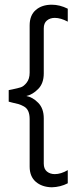

<svg xmlns="http://www.w3.org/2000/svg" viewBox="-20 -739 331 816"><path d="M92 -331Q119 -326 142.5 -302Q166 -278 166 -236V-44Q166 -21 179.5 -10Q193 1 213 1Q239 1 268 -16V40Q237 56 200 57Q158 56 132 33.5Q106 11 106 -31V-233Q106 -253 100 -266.5Q94 -280 81 -287Q68 -294 59 -296.5Q50 -299 32 -303L17 -307V-356L32 -359Q56 -364 68.5 -368Q81 -372 93.5 -388Q106 -404 106 -430V-631Q106 -674 132 -696.5Q158 -719 200 -719Q234 -719 268 -702V-647Q238 -663 213 -663Q193 -663 179.5 -652Q166 -641 166 -618V-427Q166 -385 142.5 -361Q119 -337 92 -331Z"/></svg>

Font: Roundo
Style: Regular
Weight: 400
Designer: Namrata Goyal (Gurmukhi), Shiva Nallaperumal (Latin)
Foundry: Indian Type Foundry
Version: Version 1.000;PS 1.0;hotconv 1.0.88;makeotf.lib2.5.647800